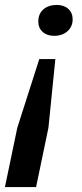

<svg xmlns="http://www.w3.org/2000/svg" viewBox="-48 -560 332 777"><path d="M148 -43 98 197H-28L22 -43L111 -321H176ZM246 -482Q246 -452 225 -433.5Q204 -415 171 -415Q142 -415 124.5 -431Q107 -447 107 -473Q107 -504 127.5 -522Q148 -540 182 -540Q211 -540 228.5 -524Q246 -508 246 -482Z"/></svg>

Font: Mona Sans SemiBold
Style: Italic
Weight: 600
Italic angle: -11.7°
Designer: Deni Anggara
Foundry: GitHub
Version: Version 2.000